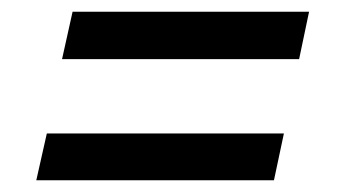

<svg xmlns="http://www.w3.org/2000/svg" viewBox="-20 -417 588 328"><path d="M86 -316 104 -397H508L491 -316ZM42 -109 60 -189H465L448 -109Z"/></svg>

Font: Saira Thin Medium
Style: Italic
Weight: 500
Italic angle: -12°
Version: Version 1.101